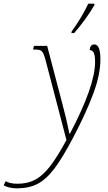

<svg xmlns="http://www.w3.org/2000/svg" viewBox="-158 -786 588 1046"><path d="M-138 224 -127 201Q-104 215 -63 215Q-8 215 33 193.5Q74 172 113.5 121.5Q153 71 204 -23L89 -463Q79 -498 69.5 -507Q60 -516 34 -516H22L27 -536H99L186 -204Q204 -138 220 -58H223Q360 -318 360 -448Q360 -485 352.5 -499Q345 -513 331 -513Q331 -527 337.5 -535.5Q344 -544 356 -544Q389 -544 389 -463Q389 -381 351 -278Q313 -175 244 -43Q184 72 139 131.5Q94 191 47 215.5Q0 240 -66 240Q-108 240 -138 224ZM232 -614Q289 -693 323 -766H356V-758Q337 -724 305.5 -680.5Q274 -637 246 -606H231Z"/></svg>

Font: Noto Serif NarrowThin
Style: Italic
Weight: 250
Width: 4
Italic angle: -12°
Designer: Monotype Design Team
Foundry: Monotype Imaging Inc.
Version: Version 1.001